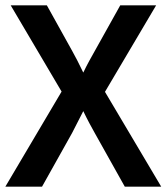

<svg xmlns="http://www.w3.org/2000/svg" viewBox="-20 -697 622 717"><path d="M0 0 210 -355 20 -677H155L250 -506Q258 -492 269 -470.5Q280 -449 291 -426Q302 -449 313.5 -470Q325 -491 333 -505L429 -677H563L372 -354L582 0H446L334 -200Q326 -214 314 -236.5Q302 -259 291 -282L249 -200L137 0Z"/></svg>

Font: Amaranth
Style: Regular
Weight: 400
Designer: Gesine Todt
Foundry: Gesine Todt
Version: Version 1.001